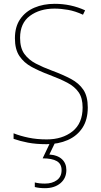

<svg xmlns="http://www.w3.org/2000/svg" viewBox="-20 -744 530 1004"><path d="M439 -182Q439 -118 411 -75.5Q383 -33 334 -11.5Q285 10 223 10Q168 10 126.5 2Q85 -6 51 -18V-47Q86 -33 129.5 -24Q173 -15 224 -15Q306 -15 359 -57Q412 -99 412 -182Q412 -231 391.5 -261Q371 -291 332 -311.5Q293 -332 237 -353Q186 -372 145.5 -394Q105 -416 81.5 -451Q58 -486 58 -544Q58 -604 85.5 -644Q113 -684 160 -704Q207 -724 266 -724Q351 -724 425 -690L414 -667Q373 -686 335.5 -692.5Q298 -699 265 -699Q188 -699 136.5 -661Q85 -623 85 -546Q85 -493 107.5 -462Q130 -431 167.5 -411.5Q205 -392 251 -375Q308 -354 350.5 -331.5Q393 -309 416 -274.5Q439 -240 439 -182ZM327 145Q327 188 296 214Q265 240 215 240Q185 240 162 234V210Q184 216 215 216Q253 216 277.5 198Q302 180 302 146Q302 113 277 98.5Q252 84 203 84L243 0H269L238 64Q281 67 304 88.5Q327 110 327 145Z"/></svg>

Font: Noto Sans Bengali SemiCondensed Thin
Style: Regular
Weight: 100
Width: 4
Designer: Joana Ranito - Universal Thirst; Jelle Bosma - Monotype Design Team
Foundry: Universal Thirst ehf.
Version: Version 3.000; ttfautohint (v1.8.4.7-5d5b)